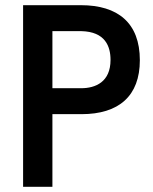

<svg xmlns="http://www.w3.org/2000/svg" viewBox="-20 -720 589 740"><path d="M292 -700H69V0H182V-280H294C438 -280 519 -350 519 -488C519 -632 434 -700 292 -700ZM182 -600H293C386 -598 406 -541 406 -489C406 -404 348 -380 293 -380H182Z"/></svg>

Font: Mint Spirit
Style: Bold
Weight: 700
Designer: HARENDAL Hirwen
Foundry: Arkandis Digital Foundry.
Version: Version 1.004;FFEdit